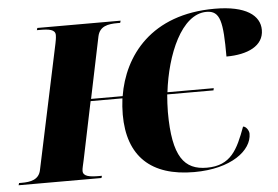

<svg xmlns="http://www.w3.org/2000/svg" viewBox="-77 -803 1281 884"><g transform="rotate(-5 564.0 -360.5)"><path d="M786 10C958 10 1055 -67 1055 -144C1055 -159 1041 -179 1028 -179C990 -76 957 -5 846 -5C742 -5 689 -68 689 -276C689 -302 691 -329 693 -357H907L909 -367H695C715 -538 790 -720 906 -720C970 -720 980 -668 980 -507C1078 -507 1153 -541 1153 -615C1153 -682 1089 -731 945 -731C651 -731 518 -551 488 -367H342L401 -651C411 -697 449 -704 493 -704H506L509 -714H124L121 -704H134C177 -704 206 -700 206 -674C206 -670 206 -660 201 -636L79 -61C70 -17 31 -10 -9 -10H-22L-25 0H358L361 -10H348C306 -10 274 -14 274 -40C274 -52 279 -67 284 -92L339 -357H486C483 -332 481 -307 481 -282C481 -89 587 10 786 10Z"/></g></svg>

Font: Noto Serif Display Black
Style: Italic
Weight: 900
Italic angle: -12°
Designer: Monotype Design Team
Foundry: Monotype Imaging Inc.
Version: Version 2.009